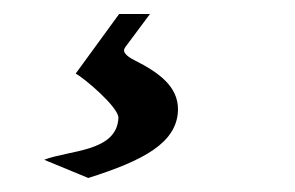

<svg xmlns="http://www.w3.org/2000/svg" viewBox="-20 -23 421 274"><path d="M43 205 106 231C185 206 232 181 234 135V133C234 101 208 81 172 63C162 58 157 53 157 49C157 47 158 46 159 44L194 -3H150L88 82C101 89 149 130 149 145C147 194 79 191 43 205Z"/></svg>

Font: KpRoman
Style: SemiboldItalic
Weight: 600
Italic angle: -11°
Version: Version 0.66